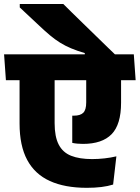

<svg xmlns="http://www.w3.org/2000/svg" viewBox="-45 -910 686 942"><path d="M-16 -516.5H620.5L611.5 -643.5H-25ZM223 -306V-558H51V-304Q51 -195 88.5 -125.2Q126 -55.5 199.5 -22Q273 11.5 381 11.5Q420.5 11.5 452.5 7.5Q484.5 3.5 510 -4.5L526 -143Q499 -136.5 468 -133Q437 -129.5 407 -129.5Q344.5 -129.5 303.8 -145.8Q263 -162 243 -200.8Q223 -239.5 223 -306ZM549 -406V-552.5H378V-407.5Q378 -371 363.5 -356.8Q349 -342.5 317.5 -342.5Q315 -342.5 313.2 -342.5Q311.5 -342.5 309.5 -342.5V-209Q320.5 -206.5 335 -205.2Q349.5 -204 362 -204Q456 -204 502.5 -251.5Q549 -299 549 -406ZM52 -890.5V-873.5L146 -785.5Q175.5 -757.5 200.2 -736.8Q225 -716 250 -700.5Q275 -685 304.2 -672.8Q333.5 -660.5 371 -649.5V-617.5H526V-636.5Q511 -650.5 485.2 -675.8Q459.5 -701 428 -731.5Q396.5 -762 365 -792.8Q333.5 -823.5 307.2 -849.2Q281 -875 265.5 -890.5Z"/></svg>

Font: Anek Devanagari ExtraBold
Style: Regular
Weight: 800
Designer: Kailash Malviya (Devanagari) & Yesha Goshar (Latin)
Foundry: Ek Type
Version: Version 1.003